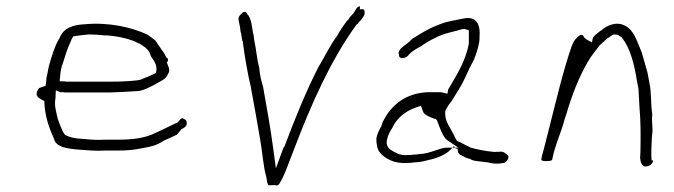

<svg xmlns="http://www.w3.org/2000/svg" viewBox="-20 -537 2114 602"><path d="M95 -246C93 -232 105 -228 119 -220C120 -173 134 -136 150 -100H151L150 -99C157 -77 188 -71 225 -68C253 -66 281 -63 311 -65H351C379 -65 399 -67 424 -72C453 -77 471 -81 492 -95L493 -96H494C509 -103 521 -108 535 -115C540 -121 545 -127 549 -132C554 -134 564 -140 565 -146C567 -158 563 -161 557 -164H556C550 -171 545 -162 537 -153L534 -152C512 -142 492 -131 467 -120C433 -103 392 -99 348 -99H309C281 -97 256 -100 233 -102C215 -103 199 -106 184 -114C178 -121 173 -133 169 -143C165 -154 161 -162 158 -178C155 -192 150 -207 154 -230L155 -254L169 -248H178C182 -247 185 -247 188 -247H322C350 -248 376 -249 403 -251H404C426 -251 441 -260 462 -270C481 -282 497 -286 505 -301V-302C516 -317 508 -327 503 -341L506 -345L507 -350C506 -352 505 -355 505 -355L502 -356C498 -365 494 -372 487 -381C483 -386 480 -392 474 -399H473L474 -400C472 -404 469 -407 466 -411C457 -417 451 -423 441 -429C394 -451 322 -468 246 -461C208 -459 179 -450 166 -416V-415H165C150 -389 143 -363 133 -329L128 -303C126 -297 125 -290 125 -284V-283C125 -283 125 -281 124 -275L123 -268L103 -261C100 -258 96 -251 95 -246ZM174 -331 175 -332C183 -357 190 -383 203 -410C203 -412 208 -420 210 -423C226 -426 241 -427 258 -429H259C275 -429 289 -428 308 -426H316C353 -423 389 -415 415 -401H416C427 -394 445 -385 451 -367V-366C454 -358 458 -353 462 -348C464 -342 473 -333 470 -314L469 -308C457 -303 447 -297 432 -292C428 -290 421 -286 409 -285C383 -282 355 -281 328 -281H189C188 -281 186 -281 181 -282H167C168 -297 170 -315 174 -331Z M737 -494C719 -479 733 -467 734 -439C736 -434 737 -428 738 -419L740 -409L741 -408C747 -360 756 -308 767 -262V-261C777 -206 787 -152 796 -98C803 -59 805 -17 815 18C817 31 818 39 822 44C836 43 844 43 849 45C851 43 855 41 856 39C874 10 885 -27 902 -69C955 -209 1016 -346 1095 -456L1097 -459L1098 -460C1099 -460 1101 -462 1103 -464V-466H1104C1112 -474 1119 -482 1123 -492C1124 -500 1123 -508 1118 -508H1108L1109 -516C1107 -518 1102 -517 1098 -511C1095 -505 1089 -497 1086 -492L1085 -493V-492C1079 -486 1075 -481 1071 -474L1069 -473C1059 -460 1043 -437 1036 -423L1035 -422C1014 -393 999 -361 978 -326C940 -252 904 -163 872 -78L871 -76H870C866 -68 864 -59 860 -50L845 -9L837 -69C828 -136 817 -197 805 -264C800 -282 794 -302 793 -324C785 -353 783 -386 777 -412C776 -422 775 -430 773 -436L770 -454C768 -469 764 -482 758 -490H757C752 -503 744 -502 737 -494Z M1160 -103C1160 -85 1163 -69 1170 -60C1186 -40 1216 -23 1258 -26H1259C1265 -26 1273 -27 1280 -28H1281C1297 -28 1315 -33 1331 -37C1356 -43 1380 -54 1394 -69L1403 -79L1409 -71H1415C1416 -62 1414 -60 1421 -53C1431 -48 1441 -41 1452 -39H1454C1461 -31 1490 -31 1508 -28H1509C1522 -24 1542 -22 1556 -26H1559C1563 -26 1572 -33 1574 -42V-48C1567 -55 1558 -64 1546 -61H1537C1536 -61 1530 -60 1526 -61L1509 -63L1491 -66C1479 -68 1463 -72 1453 -75V-76C1436 -83 1425 -91 1413 -95C1408 -103 1405 -108 1401 -118C1399 -122 1397 -124 1395 -129C1388 -143 1374 -159 1376 -187V-189C1382 -200 1385 -207 1394 -217C1404 -234 1414 -248 1424 -266C1434 -282 1443 -304 1452 -323L1466 -350C1474 -370 1479 -385 1483 -408C1484 -416 1483 -424 1484 -436C1483 -463 1472 -484 1439 -480C1405 -473 1379 -470 1352 -458C1322 -447 1300 -432 1272 -415C1261 -402 1250 -397 1239 -387C1233 -382 1227 -371 1231 -366V-364C1232 -348 1255 -356 1261 -364V-365C1273 -377 1283 -383 1300 -392C1311 -400 1329 -411 1344 -418C1371 -433 1402 -437 1431 -446H1437C1439 -446 1447 -443 1450 -442V-425V-410V-402V-401C1440 -343 1409 -298 1385 -256L1383 -243L1371 -246C1367 -247 1364 -248 1362 -248H1328C1256 -248 1205 -209 1179 -152C1179 -150 1177 -146 1175 -140V-139H1174C1167 -125 1163 -118 1160 -103ZM1193 -96 1194 -101C1196 -113 1203 -125 1210 -136C1227 -173 1261 -195 1300 -205C1302 -200 1305 -190 1307 -186C1309 -179 1323 -171 1344 -164H1346L1348 -162C1349 -162 1351 -159 1352 -155C1359 -136 1366 -115 1378 -101C1382 -98 1385 -95 1389 -93L1417 -74H1381C1359 -74 1329 -55 1295 -54L1289 -53L1274 -52L1268 -51H1258C1256 -51 1250 -50 1245 -51C1242 -51 1236 -52 1230 -54C1217 -61 1188 -69 1193 -96Z M1677 -35C1681 -33 1687 -31 1693 -32H1696C1697 -32 1706 -32 1711 -35C1720 -83 1739 -119 1750 -162L1756 -180C1773 -239 1796 -297 1823 -343C1834 -363 1849 -379 1860 -395L1886 -418H1887C1890 -420 1897 -426 1904 -429H1907C1912 -429 1913 -428 1914 -428H1917C1920 -425 1924 -424 1929 -420C1957 -386 1969 -333 1977 -284L1982 -257V-256C1983 -238 1984 -219 1985 -201C1989 -156 1989 -109 1988 -60L1987 -42C1988 -28 1993 -16 2003 -15C2016 -15 2026 -23 2028 -33V-34H2023C2021 -56 2023 -84 2024 -108L2026 -126C2026 -142 2023 -160 2025 -180C2020 -210 2023 -248 2016 -278L2010 -310C2004 -331 1998 -351 1992 -373C1976 -409 1968 -446 1934 -459C1910 -469 1883 -457 1867 -443C1863 -440 1859 -438 1857 -436L1846 -427C1845 -426 1842 -422 1839 -419L1836 -404L1823 -411C1816 -415 1814 -418 1810 -421V-424C1810 -424 1807 -428 1800 -428C1790 -422 1778 -409 1774 -395L1773 -394C1744 -310 1723 -218 1699 -124L1688 -81C1685 -67 1680 -54 1678 -42ZM1756 -180V-181Z"/></svg>

Font: Scribbler
Style: HLIta
Weight: 100
Designer: Mew Too
Foundry: Cannot Into Space Fonts
Version: Version 1.001